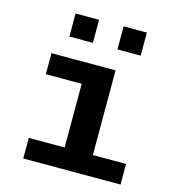

<svg xmlns="http://www.w3.org/2000/svg" viewBox="-107 -810 815 900"><g transform="rotate(15 300.0 -360.0)"><path d="M262 0V-409H88V-511H399V0ZM88 0V-100H560V0ZM149 -608V-720H263V-608ZM382 -608V-720H495V-608Z"/></g></svg>

Font: Chivo Mono SemiBold
Style: Regular
Weight: 600
Monospace: yes
Designer: Hector Gatti
Foundry: Omnibus-Type
Version: Version 1.008